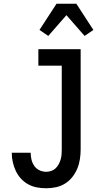

<svg xmlns="http://www.w3.org/2000/svg" viewBox="-20 -998 540 1026"><path d="M227 8Q202 8 177.5 3.5Q153 -1 131 -13Q109 -25 92 -43.5Q75 -62 64.5 -84.5Q54 -107 48.5 -131Q43 -155 43 -180V-182H144V-181Q144 -162 148.5 -144Q153 -126 163.5 -111Q174 -96 191 -88Q208 -80 227 -80Q240 -80 253.5 -84.5Q267 -89 277 -98.5Q287 -108 293.5 -120Q300 -132 304 -145.5Q308 -159 309 -172.5Q310 -186 310 -200V-647H185V-735H411V-200Q411 -174 407 -147.5Q403 -121 393 -97Q383 -73 366.5 -52Q350 -31 327.5 -17Q305 -3 279 2.5Q253 8 227 8ZM238 -806 191 -838 282 -978H388L479 -838L432 -806L335 -917Z"/></svg>

Font: Iosevka Curly Semibold
Style: Regular
Weight: 600
Monospace: yes
Designer: Belleve Invis
Foundry: Belleve Invis
Version: Version 22.1.2; ttfautohint (v1.8.4)